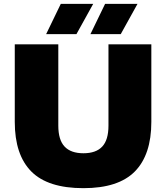

<svg xmlns="http://www.w3.org/2000/svg" viewBox="-20 -971 866 1001"><path d="M57 -335.5V-740H284V-316Q284 -241.5 316.8 -206.8Q349.5 -172 415 -172Q480.5 -172 513 -206.8Q545.5 -241.5 545.5 -316V-740H769V-335.5Q769 -164.5 683.2 -77.2Q597.5 10 415 10Q229.5 10 143.2 -77Q57 -164 57 -335.5ZM220.5 -793 297 -951H466L378.5 -793ZM451.5 -793 528 -951H697L609.5 -793Z"/></svg>

Font: Encode Sans Semi Expanded Black
Style: Regular
Weight: 900
Width: 6
Designer: Multiple Designers
Foundry: Impallari Type
Version: Version 2.000